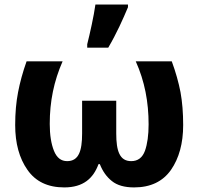

<svg xmlns="http://www.w3.org/2000/svg" viewBox="-20 -816 874 846"><path d="M578.1 -545.9C617.7 -458 634.8 -366.2 634.8 -268.1C634.8 -220.7 629.4 -181.6 618.7 -151.4C607.4 -121.1 587.4 -106 558.1 -106C507.3 -106 492.2 -150.4 492.2 -228V-372.1H341.8V-228C341.8 -150.4 326.7 -106 275.9 -106C249 -106 230 -121.1 217.8 -151.4C205.6 -181.6 199.2 -221.2 199.2 -270C199.2 -369.1 217.3 -458 255.9 -545.9H97.2C80.1 -498 67.9 -452.6 59.6 -409.7C51.3 -366.7 46.9 -318.4 46.9 -265.1C46.9 -184.6 64.9 -118.7 101.1 -67.4C136.7 -16.1 190.9 9.8 263.2 9.8C347.2 9.8 391.1 -30.3 414.1 -92.8H419.9C432.1 -61.5 449.7 -36.6 473.1 -18.1C496.1 0.5 528.8 9.8 570.8 9.8C643.1 9.8 697.3 -16.1 733.4 -67.4C769 -118.7 787.1 -184.6 787.1 -265.1C787.1 -318.4 783.2 -366.7 775.4 -409.7C767.1 -452.6 754.4 -498 736.8 -545.9ZM457 -606C493.7 -668.5 522 -731.9 543.9 -784.2V-795.9H400.4C393.6 -746.1 376 -667 364.3 -621.1V-606Z"/></svg>

Font: Avrile Sans
Style: Bold
Weight: 700
Designer: Monotype Design Team, Google (font), Stefan Peev (BGR Cyrillic), Cristiano Sobral (main changes)
Foundry: The Avrile Sans Project Authors
Version: Version 3.110